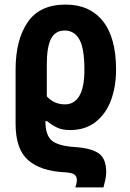

<svg xmlns="http://www.w3.org/2000/svg" viewBox="-20 -577 565 837"><path d="M308 240Q315 223 315 207Q315 192 304.5 184Q294 176 262 174Q157 169 102.5 121Q48 73 48 -37V-274Q48 -403 100.5 -480Q153 -557 266 -557Q371 -557 428.5 -485Q486 -413 486 -273Q486 -200 464 -140.5Q442 -81 397 -45.5Q352 -10 285 -10Q251 -10 228.5 -21Q206 -32 185 -49H178Q178 15 208 37.5Q238 60 307 64Q379 69 411 92Q443 115 443 173Q443 189 439 207.5Q435 226 431 240ZM263 -122Q304 -122 326 -159Q348 -196 348 -273Q348 -366 326 -405Q304 -444 262 -444Q221 -444 202.5 -408Q184 -372 184 -296V-157Q216 -122 263 -122Z"/></svg>

Font: Noto Sans Condensed
Style: Bold
Weight: 700
Width: 3
Designer: Monotype Design Team
Foundry: Monotype Imaging Inc.
Version: Version 2.013; ttfautohint (v1.8.4.7-5d5b)